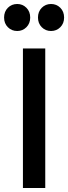

<svg xmlns="http://www.w3.org/2000/svg" viewBox="-24 -943 341 963"><path d="M91 0V-700H203V0ZM62.5 -787.5Q34.5 -787.5 15.5 -806.5Q-3.5 -825.5 -3.5 -855Q-3.5 -885 15.5 -904Q34.5 -923 62.5 -923Q89.5 -923 108.5 -904Q127.5 -885 127.5 -855Q127.5 -825.5 108.5 -806.5Q89.5 -787.5 62.5 -787.5ZM232 -787.5Q204.5 -787.5 185.5 -806.5Q166.5 -825.5 166.5 -855Q166.5 -885 185.5 -904Q204.5 -923 232 -923Q259.5 -923 278.5 -904Q297.5 -885 297.5 -855Q297.5 -825.5 278.5 -806.5Q259.5 -787.5 232 -787.5Z"/></svg>

Font: Geologica EX
Style: Regular
Weight: 400
Designer: Sindre Bremnes, Frode Helland
Foundry: Monokrom Skriftforlag AS
Version: Version 1.010;gftools[0.9.28]